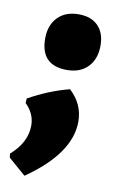

<svg xmlns="http://www.w3.org/2000/svg" viewBox="-97 -485 398 668"><g transform="rotate(10 102.0 -151.0)"><path d="M127 -444Q171 -444 195.5 -419Q220 -394 220 -350Q220 -302 193 -274Q166 -246 119 -246Q26 -246 26 -341Q26 -388 53 -416Q80 -444 127 -444ZM142 -182Q190 -137 190 -76Q190 37 38 142L-23 89L-25 75Q31 26 31 -34Q31 -76 -2 -108L-1 -124Q71 -164 142 -182Z"/></g></svg>

Font: Alegreya Sans SC Black
Style: Italic
Weight: 900
Italic angle: -7°
Designer: Juan Pablo del Peral
Foundry: Huerta Tipografica
Version: Version 2.007